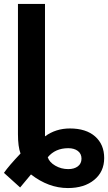

<svg xmlns="http://www.w3.org/2000/svg" viewBox="-21 -745 548 973"><path d="M70 -725H207V-54Q262 -94 333 -94Q415 -94 461 -53.5Q507 -13 507 56Q507 125 456.5 166.5Q406 208 323 208Q225 208 136 139L81 205L-1 131Q24 95 83 33Q70 -2 70 -65ZM325 6Q259 6 221 52Q229 77 259 94.5Q289 112 325 112Q355 112 373.5 98Q392 84 392 59Q392 34 373.5 20Q355 6 325 6Z"/></svg>

Font: Libra Sans
Style: Bold
Weight: 700
Foundry: Context Ltd
Version: Version 1.000